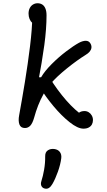

<svg xmlns="http://www.w3.org/2000/svg" viewBox="-20 -785 660 1180"><path d="M97.7 -76.7Q115.3 -172.7 133.3 -282.7Q151.3 -392.7 164.7 -502Q178 -611.3 178 -677.5L200.7 -635.8Q188.3 -635.8 178 -644.7Q167.7 -653.5 161.6 -668.6Q155.5 -683.7 155.5 -701.5Q155.5 -721.3 163.2 -735.8Q170.8 -750.2 183.5 -757.6Q196.2 -765 210.8 -765Q227.5 -765 240 -757Q252.5 -749 259.2 -732.3Q266 -715.7 266 -690.8Q266 -609.2 252.5 -508.7Q239 -408.2 212.2 -267.7L197.7 -310H232.5Q254.8 -348.3 297.2 -390.8Q339.5 -433.3 385.8 -468.5Q432 -503.7 465.3 -522Q489.3 -534.7 508.2 -534.3Q527.2 -534 536.7 -516.3Q543.7 -503 541.8 -490.6Q540 -478.2 530.6 -467.2Q521.2 -456.2 504.7 -446.5Q453.3 -414.7 391 -364.4Q328.7 -314.2 292.3 -271.8Q267.5 -242.8 248.1 -208.1Q228.7 -173.3 214.5 -136.9Q200.3 -100.5 190.2 -63.3Q180.5 -28.5 166.8 -13.3Q153 1.8 133.3 1.8Q107.2 1.8 99.2 -20.5Q91.2 -42.8 97.7 -76.7ZM225.7 -247.8 285 -307Q333.3 -229.8 386.5 -168.8Q439.7 -107.7 498.5 -67.3L450.7 -64Q450.7 -80.5 464.3 -91.5Q478 -102.5 499.5 -102.5Q513.2 -102.5 525.2 -95.1Q537.2 -87.7 544.2 -75Q551.3 -62.3 551.3 -47.5Q551.3 -32.5 545.1 -20.6Q538.8 -8.7 525.7 -1.5Q512.5 5.7 492.7 5.7Q457.7 5.7 407.7 -34.1Q357.7 -73.8 308.2 -133.2Q258.8 -192.5 225.7 -247.8ZM234 329.3Q244.3 297.5 251.2 257.2Q258.2 216.8 257.7 175.3Q257.2 149.8 274.2 138.8Q291.2 127.7 314.2 130.8Q336.7 134 348 149.2Q359.3 164.5 356.5 187.2Q351.7 225.7 336 269.9Q320.3 314.2 302.8 344.5Q293.3 361.2 282.2 369Q271.2 376.8 257.5 374.3Q242 371.7 235.2 359.2Q228.5 346.7 234 329.3Z"/></svg>

Font: Monaspace Radon Var
Style: Regular
Weight: 400
Designer: Riley Cran and the Lettermatic Team
Version: Version 1.000 (Monaspace Radon Var)